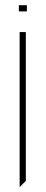

<svg xmlns="http://www.w3.org/2000/svg" viewBox="-20 -520 177 743"><path d="M56 203V-396H80V180L57 203ZM53 -476V-500H84V-476Z"/></svg>

Font: Foldit Thin
Style: Regular
Weight: 100
Designer: Sophia Tai
Foundry: Sophia Tai
Version: Version 1.003